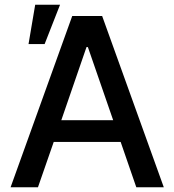

<svg xmlns="http://www.w3.org/2000/svg" viewBox="-20 -795 740 815"><path d="M141.1 0H24.9L286.6 -727.1H413.6L675.3 0H558.6L492.2 -192.4H208ZM240.2 -284.7H460.4L353 -595.2H347.2ZM101.1 -607.9 129.4 -774.9H234.9L169.4 -607.9Z"/></svg>

Font: Karasuma Gothic
Style: Regular
Weight: 500
Designer: Rasmus Andersson / Ryoko Nishizuka
Foundry: Genbu
Version: Version 1.00